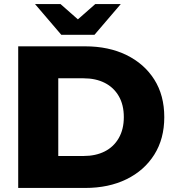

<svg xmlns="http://www.w3.org/2000/svg" viewBox="-20 -929 866 949"><path d="M70 0V-700H401Q517 -700 605 -657Q693 -614 742.5 -536Q792 -458 792 -350Q792 -243 742.5 -164.5Q693 -86 605 -43Q517 0 401 0ZM268 -158H393Q453 -158 497.5 -180.5Q542 -203 567 -246.5Q592 -290 592 -350Q592 -411 567 -454Q542 -497 497.5 -519.5Q453 -542 393 -542H268ZM283 -757 153 -909H279L420 -785H310L451 -909H577L447 -757Z"/></svg>

Font: MOST Montserrat ExtraBold
Style: Regular
Weight: 800
Designer: Julieta Ulanovsky
Foundry: Julieta Ulanovsky
Version: Version 8.000;March 11, 2024;FontCreator 15.0.0.2926 64-bit